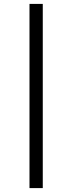

<svg xmlns="http://www.w3.org/2000/svg" viewBox="-20 -818 370 983"><path d="M199 145H131V-798H199Z"/></svg>

Font: IBM Plex Sans SC
Style: Regular
Weight: 400
Designer: Mike Abbink; Paul van der Laan; Pieter van Rosmalen; Eunyou Noh; Wujin Sim; Chorong Kim; Dohee Lee; Yejin We; Jinhee Kim
Foundry: Sandoll Inc.
Version: Version 1.000